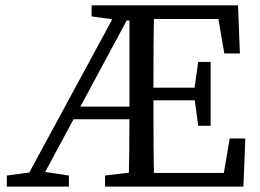

<svg xmlns="http://www.w3.org/2000/svg" viewBox="-20 -689 960 709"><path d="M5.2 0H234.4V-40.8L134.8 -55.8H115L5.2 -40.8V0ZM60 0H117.8L478 -669.3H422.5L60 0ZM222 -248.7H502.3V-295.4H247.3L222 -248.7ZM318.2 -628.5 423.8 -613.5H502.3V-669.3H318.2V-628.5ZM367.8 0H502.3V-55.8H492L367.8 -40.8V0ZM455 0H549.6C546.6 -103 546.6 -207 546.6 -321.5V-359.3C546.6 -464.3 546.6 -568.3 549.6 -669.3H458V-254.9C458 -162.8 457 -79.9 455 0ZM502.3 -318.5H728.9V-365.2H502.3V-318.5ZM712 -224.5H757.8V-460.2H712L697 -354.8V-334.9L712 -224.5ZM502.3 -618.9H786.5L808.3 -491.6H865.9L858.9 -669.3H502.3V-618.9ZM502.3 0H878.9L885.9 -177.7H828.3L806.5 -50.3H502.3V0Z"/></svg>

Font: Source Serif Variable
Style: Regular
Weight: 389
Designer: Frank Grießhammer
Foundry: Adobe Systems Incorporated
Version: Version 3.001;hotconv 1.0.111;makeotfexe 2.5.65597